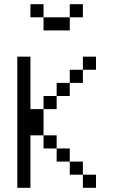

<svg xmlns="http://www.w3.org/2000/svg" viewBox="-20 -895 540 915"><path d="M187.5 -812.5H125V-875H187.5ZM62.5 -625H125V-375H187.5V-250H125V0H62.5ZM187.5 -250H250V-187.5H187.5ZM187.5 -437.5H250V-375H187.5ZM187.5 -812.5H312.5V-750H187.5ZM250 -187.5H312.5V-125H250ZM250 -500H312.5V-437.5H250ZM312.5 -125H375V-62.5H312.5ZM312.5 -562.5H375V-500H312.5ZM312.5 -875H375V-812.5H312.5ZM375 -62.5H437.5V0H375ZM375 -625H437.5V-562.5H375Z"/></svg>

Font: ChillBitmapSE 16px
Style: Regular
Weight: 400
Designer: Designed by Warren2060
Foundry: ChillType
Version: Version 1.000